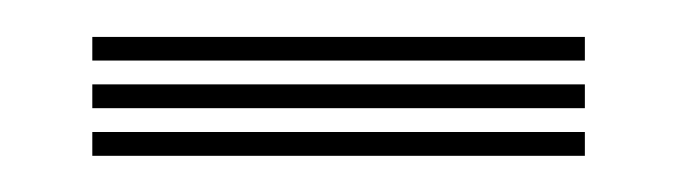

<svg xmlns="http://www.w3.org/2000/svg" viewBox="-20 -434 367 104"><path d="M30 -401.2V-414H296.8V-401.2ZM30 -349.6V-362.5H296.8V-349.6ZM30 -375.4V-388.3H296.8V-375.4Z"/></svg>

Font: Big Shoulders Inline Thin
Style: Regular
Weight: 100
Designer: Patric King
Foundry: XO Type Co
Version: Version 2.002